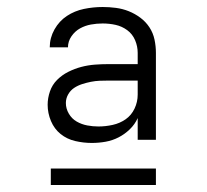

<svg xmlns="http://www.w3.org/2000/svg" viewBox="-20 -703 590 548"><path d="M242 -295Q218 -295 194.5 -300.5Q171 -306 153 -320.5Q135 -335 125.5 -357.5Q116 -380 116 -404Q116 -423 122.5 -442Q129 -461 143 -475Q157 -489 175 -498Q193 -507 212 -512Q231 -517 250.5 -518.5Q270 -520 290 -520H373V-552Q373 -571 365.5 -588.5Q358 -606 343 -617Q328 -628 310 -632Q292 -636 273 -636Q256 -636 239.5 -633Q223 -630 208.5 -622Q194 -614 184 -599.5Q174 -585 174 -568H122Q122 -595 135.5 -619Q149 -643 171 -657.5Q193 -672 219.5 -677.5Q246 -683 273 -683Q292 -683 311 -680.5Q330 -678 347.5 -671Q365 -664 380.5 -652.5Q396 -641 406.5 -625Q417 -609 421 -590Q425 -571 425 -552V-304H373V-366Q365 -348 350.5 -334Q336 -320 318.5 -311Q301 -302 281.5 -298.5Q262 -295 242 -295ZM261 -342Q281 -342 301.5 -346.5Q322 -351 338.5 -362.5Q355 -374 364 -393Q373 -412 373 -433V-473H290Q277 -473 264.5 -472.5Q252 -472 239.5 -469.5Q227 -467 214.5 -463Q202 -459 191.5 -452Q181 -445 174.5 -433.5Q168 -422 168 -409Q168 -393 176.5 -378.5Q185 -364 199 -356Q213 -348 229 -345Q245 -342 261 -342ZM125 -175V-222H425V-175Z"/></svg>

Font: Lode Dark
Style: Regular
Weight: 400
Monospace: yes
Designer: Belleve Invis
Foundry: Belleve Invis
Version: Version 29.2.0; ttfautohint (v1.8.3)